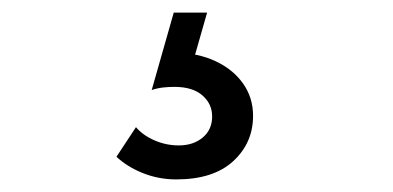

<svg xmlns="http://www.w3.org/2000/svg" viewBox="-20 -30 624 305"><path d="M165 219 196 172Q207 185 225.5 193Q244 201 264 201Q287 201 302 188.5Q317 176 317 155Q317 135 301.5 121.5Q286 108 257 108Q248 108 239 109Q230 110 221 113L256 -10H309L285 74L259 54Q294 54 322 67Q350 80 366 102.5Q382 125 382 154Q382 197 350.5 226Q319 255 260 255Q232 255 207 245Q182 235 165 219Z"/></svg>

Font: Wix Madefor Display
Style: Regular
Weight: 400
Designer: Dalton Maag Ltd
Foundry: Dalton Maag Ltd
Version: Version 3.100